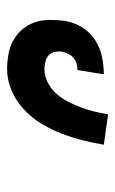

<svg xmlns="http://www.w3.org/2000/svg" viewBox="88 -908 324 540"><g transform="rotate(-90 250.0 -638.0)"><path d="M199 -496 113 -508Q118 -538 125.5 -567.5Q133 -597 144 -626Q155 -655 171.5 -682.5Q188 -710 212 -732.5Q236 -755 265.5 -767.5Q295 -780 325 -780Q347 -780 368.5 -776Q390 -772 407.5 -762Q425 -752 438 -736.5Q451 -721 457.5 -701.5Q464 -682 464 -660Q464 -638 461 -616Q457 -592 443 -569Q429 -546 406.5 -532Q384 -518 359.5 -513Q335 -508 311 -508L323 -582Q332 -582 341 -584.5Q350 -587 357.5 -593.5Q365 -600 369 -609Q373 -618 375 -627V-628Q376 -638 373.5 -648Q371 -658 363.5 -664Q356 -670 345.5 -672.5Q335 -675 325 -675Q306 -675 287.5 -665.5Q269 -656 256 -641Q243 -626 234 -608.5Q225 -591 218 -572.5Q211 -554 206.5 -535.5Q202 -517 199 -498Z"/></g></svg>

Font: Iosevka Term Curly XBd Obl
Style: Regular
Weight: 800
Italic angle: -9°
Designer: Belleve Invis
Foundry: Belleve Invis
Version: Version 32.3.0